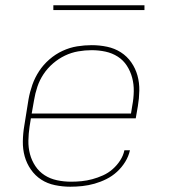

<svg xmlns="http://www.w3.org/2000/svg" viewBox="-20 -699 640 727"><path d="M246 8Q217 8 188 2Q159 -4 136 -19Q113 -34 97 -57Q81 -80 73.5 -107Q66 -134 66.5 -164Q67 -194 72 -223L88 -323Q93 -351 102.5 -378Q112 -405 128 -429.5Q144 -454 167 -474Q190 -494 217 -506.5Q244 -519 272 -523.5Q300 -528 327 -528Q357 -528 385.5 -522Q414 -516 437.5 -501Q461 -486 477 -463Q493 -440 500.5 -413Q508 -386 507.5 -356Q507 -326 502 -297L494 -251H97L92 -220Q88 -193 87.5 -166.5Q87 -140 93.5 -115.5Q100 -91 114 -70Q128 -49 149 -35.5Q170 -22 196 -16.5Q222 -11 249 -11Q269 -11 289 -13Q309 -15 329.5 -20.5Q350 -26 370 -35Q390 -44 406.5 -58.5Q423 -73 435 -91.5Q447 -110 451 -130H472Q467 -107 454 -86Q441 -65 423 -48.5Q405 -32 383 -21Q361 -10 338 -3.5Q315 3 292 5.5Q269 8 246 8ZM476 -269 481 -300Q486 -326 486.5 -353Q487 -380 480.5 -404.5Q474 -429 460.5 -450Q447 -471 426 -484.5Q405 -498 379.5 -503.5Q354 -509 327 -509Q302 -509 276 -504.5Q250 -500 226 -488.5Q202 -477 181 -459Q160 -441 145 -418.5Q130 -396 121.5 -370.5Q113 -345 109 -320L100 -269ZM527 -661H182V-679H527Z"/></svg>

Font: Iosevka Aile Thin Oblique
Style: Regular
Weight: 100
Italic angle: -9°
Designer: Belleve Invis
Foundry: Belleve Invis
Version: Version 31.1.0; ttfautohint (v1.8.4)